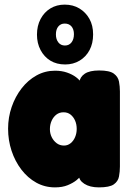

<svg xmlns="http://www.w3.org/2000/svg" viewBox="-20 -804 569 831"><path d="M408 7Q369 7 345 -8.5Q321 -24 322 -45H331Q326 -36 311 -24Q296 -12 273 -2.5Q250 7 218 7Q174 7 137 -13.5Q100 -34 72.5 -70Q45 -106 30 -151.5Q15 -197 15 -247Q15 -296 30.5 -341Q46 -386 73.5 -421.5Q101 -457 138 -477.5Q175 -498 218 -498Q247 -498 270 -490Q293 -482 309 -470Q325 -458 330 -447H323Q326 -471 347 -485Q368 -499 409 -499Q454 -499 472.5 -485.5Q491 -472 495 -451Q499 -430 499 -408V-83Q499 -61 495 -40Q491 -19 472.5 -6Q454 7 408 7ZM257 -174Q273 -174 285.5 -184Q298 -194 305 -210.5Q312 -227 312 -246Q312 -266 305 -282Q298 -298 285.5 -308Q273 -318 255 -318Q237 -318 224 -308Q211 -298 203.5 -281.5Q196 -265 196 -245Q196 -226 204 -210Q212 -194 225.5 -184Q239 -174 257 -174ZM262 -525Q225 -525 198 -541.5Q171 -558 155.5 -587.5Q140 -617 140 -654Q140 -692 155.5 -721.5Q171 -751 198 -767.5Q225 -784 260 -784Q296 -784 323.5 -767.5Q351 -751 367 -722.5Q383 -694 383 -655Q383 -616 367.5 -587Q352 -558 324.5 -541.5Q297 -525 262 -525ZM261 -607Q279 -607 289.5 -620.5Q300 -634 300 -656Q300 -677 289.5 -689.5Q279 -702 260 -702Q243 -702 232.5 -689.5Q222 -677 222 -655Q222 -634 232.5 -620.5Q243 -607 261 -607Z"/></svg>

Font: Fredoka SemiCondensed
Style: Bold
Weight: 700
Width: 4
Designer: Ben Nathan
Foundry: Milena B. Brandão, Ben Nathan
Version: Version 2.001